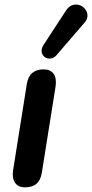

<svg xmlns="http://www.w3.org/2000/svg" viewBox="-20 -794 395 822"><path d="M87 8Q58 8 44.5 -11.5Q31 -31 36 -65L95 -435Q100 -466 118 -481.5Q136 -497 167 -497Q196 -497 209.5 -478Q223 -459 218 -424L159 -54Q154 -23 136.5 -7.5Q119 8 87 8ZM223 -559Q211 -545 197 -543.5Q183 -542 172 -549.5Q161 -557 158.5 -571Q156 -585 166 -601L262 -748Q274 -767 290 -772Q306 -777 320.5 -772Q335 -767 344.5 -755Q354 -743 354.5 -727.5Q355 -712 341 -696Z"/></svg>

Font: Nunito ExtraLight
Style: Bold Italic
Weight: 700
Italic angle: -9°
Version: Version 3.602